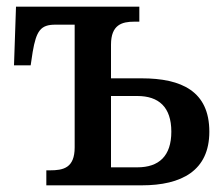

<svg xmlns="http://www.w3.org/2000/svg" viewBox="-20 -556 672 576"><path d="M119 0H405C525 0 608 -44 608 -161C608 -282 525 -321 405 -321H313V-422C313 -482 346 -491 383 -491H398V-536H28L22 -360H72L78 -400C89 -464 102 -482 146 -482H204V-114C204 -52 170 -45 130 -45H119ZM313 -54V-268H392C456 -268 494 -235 494 -161C494 -88 457 -54 392 -54Z"/></svg>

Font: Noto Serif Medium
Style: Regular
Weight: 500
Designer: Monotype Design Team
Foundry: Monotype Imaging Inc.
Version: Version 2.013